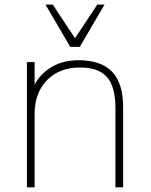

<svg xmlns="http://www.w3.org/2000/svg" viewBox="-20 -806 648 826"><path d="M95.7 -539.1H128.9V-411.1H115.2Q137.7 -474.6 190.9 -510.7Q244.1 -546.9 317.4 -546.9Q415 -546.9 462.4 -497.1Q509.8 -447.3 509.8 -344.7V0H476.6V-340.8Q476.6 -432.6 440.4 -474.1Q404.3 -515.6 324.2 -515.6Q235.4 -515.6 182.1 -460.9Q128.9 -406.2 128.9 -315.4V0H95.7ZM175.8 -786.1H207L302.7 -641.6L398.4 -786.1H429.7L323.2 -604.5H282.2Z"/></svg>

Font: Min Sans VF VF
Style: Regular
Weight: 400
Designer: Jinseong-Kim, NotoSansCJK, Nunito
Foundry: Jinseong-Kim
Version: Version 1.420;Glyphs 3.1.2 (3151)